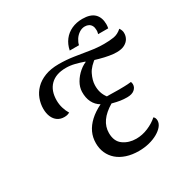

<svg xmlns="http://www.w3.org/2000/svg" viewBox="-201 -1029 1152 1206"><g transform="rotate(-30 374.5 -426.5)"><path d="M460 22Q411 22 371.5 9Q332 -4 305 -27.5Q278 -51 263.5 -83.5Q249 -116 249 -155Q249 -197 265.5 -232.5Q282 -268 315 -298.5Q348 -329 397 -353Q366 -371 350 -403Q334 -435 335 -479Q336 -512 354.5 -544Q373 -576 402.5 -601Q432 -626 464 -635L521 -627Q466 -590 446.5 -549.5Q427 -509 426 -475Q425 -446 432.5 -421.5Q440 -397 456 -376Q462 -376 477 -376Q492 -376 509.5 -375.5Q527 -375 539 -375Q552 -375 580 -375.5Q608 -376 632 -379Q634 -375 635 -370.5Q636 -366 636 -360Q636 -338 617.5 -322.5Q599 -307 564 -307Q539 -307 516 -310.5Q493 -314 459 -323Q405 -291 378.5 -253Q352 -215 352 -170Q352 -109 391.5 -81Q431 -53 484 -53Q528 -53 570.5 -71Q613 -89 643 -116Q650 -111 653 -103Q656 -95 656 -86Q656 -65 640.5 -46Q625 -27 598 -11.5Q571 4 535.5 13Q500 22 460 22ZM160 -397Q133 -397 113 -410.5Q93 -424 82 -449Q71 -474 71 -508Q71 -544 84 -579Q97 -614 124.5 -642Q152 -670 194.5 -686.5Q237 -703 295 -703Q349 -703 402 -695Q455 -687 506.5 -678.5Q558 -670 607 -670Q646 -670 677 -675Q708 -680 736 -705Q742 -697 746 -686Q750 -675 749 -664Q749 -645 739 -627Q729 -609 707 -597Q685 -585 649 -585Q626 -585 596.5 -590Q567 -595 530.5 -605Q494 -615 449 -630L448 -633Q417 -644 385 -652Q353 -660 322 -660Q249 -660 209.5 -621Q170 -582 170 -511Q170 -483 178 -456Q186 -429 200 -406Q192 -402 183 -399.5Q174 -397 160 -397ZM398 -742Q406 -783 429 -813Q452 -843 487 -859Q522 -875 565 -875Q624 -875 652 -847.5Q680 -820 680 -770Q680 -757 677 -742H604Q607 -753 607.5 -758Q608 -763 608 -769Q608 -788 601.5 -800.5Q595 -813 583 -819.5Q571 -826 555 -826Q533 -826 513.5 -813Q494 -800 481.5 -780.5Q469 -761 465 -742Z"/></g></svg>

Font: Sansita Swashed Light Light
Style: Regular
Weight: 300
Version: Version 1.003